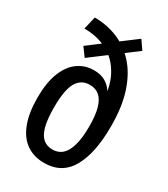

<svg xmlns="http://www.w3.org/2000/svg" viewBox="-189 -841 822 939"><g transform="rotate(30 222.5 -372.0)"><path d="M216 10Q158 10 116 -19Q74 -48 51.5 -106.5Q29 -165 29 -251Q29 -335 51 -391.5Q73 -448 112.5 -476.5Q152 -505 203 -505Q240 -505 266 -490.5Q292 -476 309.5 -449Q327 -422 335 -384L316 -354V-367Q316 -468 282.5 -532Q249 -596 191.5 -627Q134 -658 59 -658L76 -730Q144 -730 204.5 -705.5Q265 -681 311.5 -630Q358 -579 384.5 -499.5Q411 -420 411 -309Q411 -157 363.5 -73.5Q316 10 216 10ZM218 -67Q251 -67 273 -86.5Q295 -106 307 -148Q319 -190 319 -255Q319 -319 307.5 -358Q296 -397 274.5 -415Q253 -433 220 -433Q172 -433 147.5 -391Q123 -349 123 -250Q123 -185 133.5 -144.5Q144 -104 165.5 -85.5Q187 -67 218 -67ZM132 -534 97 -582 325 -754 359 -705Z"/></g></svg>

Font: Instrument Sans Condensed Medium
Style: Regular
Weight: 500
Width: 3
Designer: Rodrigo Fuenzalida
Foundry: fragTYPE
Version: Version 1.000;gftools[0.9.28]